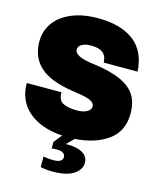

<svg xmlns="http://www.w3.org/2000/svg" viewBox="-138 -829 963 1163"><g transform="rotate(15 343.5 -247.5)"><path d="M228 229V163Q261 169 285 169Q319 169 333.5 160.5Q348 152 348 135Q348 101 293 101Q273 101 263 103V62L304 11Q210 5 144.5 -29Q79 -63 46.5 -117.5Q14 -172 15 -241H232Q232 -191 263 -175Q294 -159 352 -159Q390 -159 413.5 -172.5Q437 -186 437 -207Q437 -227 411 -240.5Q385 -254 302 -265Q155 -286 89 -345.5Q23 -405 23 -505Q23 -569 59 -620.5Q95 -672 165 -702Q235 -732 333 -732Q474 -732 556 -670Q638 -608 645 -481H433Q431 -524 406 -542.5Q381 -561 333 -561Q297 -561 275.5 -548.5Q254 -536 254 -515Q254 -495 281.5 -480Q309 -465 379 -456Q486 -442 550 -412.5Q614 -383 642 -337.5Q670 -292 670 -224Q670 -115 591.5 -56.5Q513 2 383 11L339 55H352Q411 55 445.5 76Q480 97 480 135Q480 178 436 207.5Q392 237 303 237Q261 237 228 229Z"/></g></svg>

Font: Aspekta 1000
Style: Regular
Weight: 1000
Designer: Ivo Dolenc
Version: Version 2.000